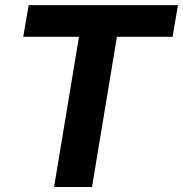

<svg xmlns="http://www.w3.org/2000/svg" viewBox="-20 -748 732 768"><path d="M72.9 -600.8 94.7 -727.5H691.8L670.3 -600.8H447.7L348 0H196.3L295.9 -600.8Z"/></svg>

Font: Inter Tight
Style: Italic
Weight: 400
Italic angle: -9.39999°
Designer: Rasmus Andersson
Foundry: rsms
Version: Version 3.002